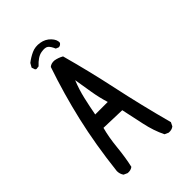

<svg xmlns="http://www.w3.org/2000/svg" viewBox="-227 -879 954 954"><g transform="rotate(-45 250.0 -402.5)"><path d="M376 -18 356 -27Q331 -77 317.5 -141Q304 -205 292 -260L164 -264Q150 -213 143.5 -147Q137 -81 125 -29Q111 -18 90 -20L70 -29Q59 -45 59 -65Q78 -234 111.5 -378.5Q145 -523 193 -663Q207 -675 229 -673Q252 -669 273 -657Q313 -512 344.5 -363.5Q376 -215 421 -47L411 -27Q397 -16 376 -18ZM270 -340Q256 -385 248 -433.5Q240 -482 232 -531Q213 -484 202 -436.5Q191 -389 182 -340ZM290 -704 275 -710Q265 -734 253.5 -743.5Q242 -753 213 -748Q184 -743 152 -708L135 -706L129 -710L123 -728L135 -749Q158 -767 183.5 -778.5Q209 -790 240 -785Q271 -780 291.5 -758.5Q312 -737 310 -716Q302 -704 290 -704Z"/></g></svg>

Font: Kosefont JP
Style: Regular
Weight: 400
Designer: Nozomi Seto 瀬戸のぞみ
Version: Version 3.00;June 19, 2020